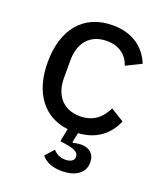

<svg xmlns="http://www.w3.org/2000/svg" viewBox="-137 -620 778 917"><g transform="rotate(20 252.5 -161.0)"><path d="M278 -530C130 -530 45 -425 45 -259C45 -106 117 -5 244 10L231 76L258 80C315 88 327 103 327 121C327 141 308 151 283 151C254 151 233 138 221 123L182 166C196 186 228 208 285 208C346 208 400 183 400 123C400 79 371 57 331 57C319 57 304 59 291 63L287 60L297 11C386 6 447 -41 478 -114L410 -156C384 -100 341 -68 278 -68C189 -68 144 -129 144 -214V-304C144 -389 189 -450 278 -450C338 -450 380 -419 397 -368L474 -406C444 -480 380 -530 278 -530Z"/></g></svg>

Font: IBM Plex Thai Looped Text
Style: Regular
Weight: 450
Designer: Mike Abbink, Paul van der Laan, Pieter van Rosmalen, Ben Mitchell, Mark Frömberg
Foundry: Bold Monday
Version: Version 1.0